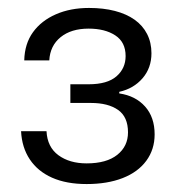

<svg xmlns="http://www.w3.org/2000/svg" viewBox="-20 -794 453 483"><path d="M198 -331Q147 -331 111 -347Q75 -363 55 -393Q35 -423 33 -464H97Q99 -424 127 -403.5Q155 -383 198 -383Q248 -383 275 -404.5Q302 -426 302 -461Q302 -500 277 -517.5Q252 -535 209 -535H157V-582H203Q250 -582 273 -602Q296 -622 296 -653Q296 -688 270 -705Q244 -722 203 -722Q159 -722 132.5 -700.5Q106 -679 104 -642H41Q42 -684 63 -713Q84 -742 120.5 -758Q157 -774 204 -774Q240 -774 269 -766.5Q298 -759 318.5 -744.5Q339 -730 350 -708.5Q361 -687 361 -660Q361 -623 338.5 -597Q316 -571 280 -563V-559Q321 -553 345 -526Q369 -499 369 -456Q369 -418 348 -389.5Q327 -361 288.5 -346Q250 -331 198 -331Z"/></svg>

Font: Mona Sans SemiExpanded
Style: Regular
Weight: 400
Width: 6
Designer: Deni Anggara
Foundry: GitHub
Version: Version 2.000